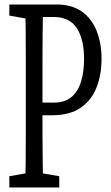

<svg xmlns="http://www.w3.org/2000/svg" viewBox="-20 -823 486 843"><path d="M21 0V-49.3L121.6 -66.9H138.2L240.2 -49.3V0ZM90.8 0Q92.3 -61 92.8 -122.1Q93.3 -183.1 93.3 -246.1Q93.3 -309.1 93.3 -371.6V-430.7Q93.3 -493.2 93.3 -555.4Q93.3 -617.7 92.8 -680.2Q92.3 -742.7 90.8 -803.2H168.9Q168 -743.2 167.2 -681.2Q166.5 -619.1 166.5 -556.6Q166.5 -494.1 166.5 -430.7V-357.4Q166.5 -296.4 166.5 -238.3Q166.5 -180.2 167.5 -120.8Q168.5 -61.5 168.9 0ZM129.9 -316.9V-372.6H217.3Q264.6 -372.6 293.5 -396.7Q322.3 -420.9 335.7 -464.1Q349.1 -507.3 349.1 -563.5Q349.1 -650.9 317.1 -699.7Q285.2 -748.5 214.8 -748.5H129.9V-803.2H229Q294.9 -803.2 338.4 -772.9Q381.8 -742.7 403.8 -688.5Q425.8 -634.3 425.8 -563.5Q425.8 -496.1 404.1 -439.7Q382.3 -383.3 334.5 -350.1Q286.6 -316.9 207.5 -316.9ZM21 -754.4V-803.2H129.9V-736.8H121.6Z"/></svg>

Font: Scarab Serif
Style: Regular
Weight: 400
Designer: John Roberts
Foundry: Scarab
Version: 1.0